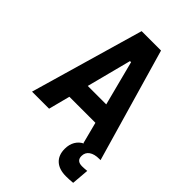

<svg xmlns="http://www.w3.org/2000/svg" viewBox="-261 -797 1107 1107"><g transform="rotate(45 293.0 -243.0)"><path d="M497.1 207Q440.9 207 410.4 179Q379.9 150.9 379.9 99.6Q379.9 64.5 395 38.6Q410.2 12.7 437 0L451.7 -17.1L552.7 -15.6L562.5 0Q522.5 0 500 15.9Q477.5 31.7 477.5 61Q477.5 100.6 522 100.6Q530.3 100.6 540.8 99.9Q551.3 99.1 562 98.1L553.2 204.1Q539.1 205.6 524.4 206.3Q509.8 207 497.1 207ZM13.7 0 213.9 -693.4H372.1L572.3 0H433.1L297.4 -523.9H288.6L152.8 0ZM114.7 -131.3V-250.5H466.3V-131.3Z"/></g></svg>

Font: Cascadia Mono
Style: Regular
Weight: 400
Monospace: yes
Designer: Aaron Bell
Foundry: Saja Typeworks
Version: Version 2404.023